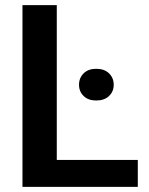

<svg xmlns="http://www.w3.org/2000/svg" viewBox="-20 -731 581 751"><path d="M519 -105.5V0H67.9V-710.9H202.1V-105.5ZM289.1 -399.4Q289.1 -426.3 307.1 -444.1Q325.2 -461.9 356.4 -461.9Q388.2 -461.9 406.5 -444.1Q424.8 -426.3 424.8 -399.4Q424.8 -373 406.5 -355.5Q388.2 -337.9 356.4 -337.9Q325.2 -337.9 307.1 -355.5Q289.1 -373 289.1 -399.4Z"/></svg>

Font: Vazirmatn RD FD SemiBold
Style: Regular
Weight: 600
Designer: Saber Rastikerdar
Foundry: Saber Rastikerdar
Version: Version 33.003